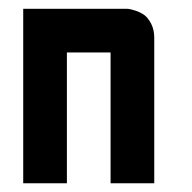

<svg xmlns="http://www.w3.org/2000/svg" viewBox="-20 -420 440 440"><path d="M133.3 0H33.2V-399.9H266.6Q269.5 -399.9 273.9 -399.7Q278.3 -399.4 289.8 -395.8Q301.3 -392.1 310.1 -386Q318.8 -379.9 326.2 -366Q333.5 -352.1 333.5 -333.5V0H233.4V-299.8H133.3Z"/></svg>

Font: Malkor
Style: Bold
Weight: 700
Version: Version 1.3